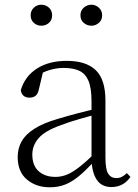

<svg xmlns="http://www.w3.org/2000/svg" viewBox="-20 -780 586 814"><path d="M191 14Q133 14 94 -19Q55 -52 55 -114Q55 -151 71.5 -180.5Q88 -210 125.5 -234Q163 -258 225 -276Q268 -289 312.5 -300.5Q357 -312 397 -321V-297Q357 -287 315.5 -275Q274 -263 237 -249Q170 -225 143.5 -194Q117 -163 117 -125Q117 -78 144 -54Q171 -30 215 -30Q240 -30 263.5 -39.5Q287 -49 316.5 -72Q346 -95 386 -134L392 -89H373Q341 -55 313 -32Q285 -9 256 2.5Q227 14 191 14ZM453 13Q411 13 390.5 -17.5Q370 -48 368 -102V-106V-350Q368 -407 355 -437.5Q342 -468 316 -480Q290 -492 250 -492Q220 -492 190 -483Q160 -474 128 -454L164 -482L145 -402Q141 -382 131 -374Q121 -366 105 -366Q74 -366 68 -397Q85 -456 136 -489Q187 -522 263 -522Q345 -522 386 -482.5Q427 -443 427 -354V-113Q427 -61 439 -43Q451 -25 473 -25Q486 -25 496 -30Q506 -35 518 -46L533 -30Q518 -8 497.5 2.5Q477 13 453 13ZM155 -671Q137 -671 123.5 -683Q110 -695 110 -715Q110 -735 123.5 -747.5Q137 -760 155 -760Q174 -760 187.5 -747.5Q201 -735 201 -715Q201 -695 187.5 -683Q174 -671 155 -671ZM368 -671Q349 -671 335 -683Q321 -695 321 -715Q321 -735 335 -747.5Q349 -760 368 -760Q385 -760 399 -747.5Q413 -735 413 -715Q413 -695 399 -683Q385 -671 368 -671Z"/></svg>

Font: Noto Serif JP
Style: Regular
Weight: 200
Designer: Ryoko NISHIZUKA 西塚涼子 (kana & ideographs); Frank Grießhammer (Latin, Greek & Cyrillic); Wenlong ZHANG 张文龙 (bopomofo); San
Foundry: Adobe
Version: Version 2.001;hotconv 1.1.0;makeotfexe 2.6.0